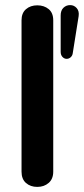

<svg xmlns="http://www.w3.org/2000/svg" viewBox="-20 -731 331 757"><path d="M64.9 -54.2V-650.9Q64.9 -679.7 82.5 -694.8Q100.1 -710 127 -710Q153.8 -710 171.9 -695.1Q189.9 -680.2 189.9 -650.9V-54.2Q189.9 -25.4 171.9 -9.8Q153.8 5.9 127 5.9Q100.1 5.9 82.5 -9.5Q64.9 -24.9 64.9 -54.2ZM219.2 -526.9V-669.9Q219.2 -689.9 230.2 -700.4Q241.2 -710.9 256.6 -710.9Q272 -710.9 282.5 -699Q293 -687 290 -667L267.1 -522.9Q266.1 -512.2 259 -505.6Q252 -499 242.7 -499Q233.4 -499 226.3 -506.6Q219.2 -514.2 219.2 -526.9Z"/></svg>

Font: Nunito-Bold
Style: Bold
Weight: 700
Designer: Vernon Adams
Foundry: newtypography
Version: Version 3.000